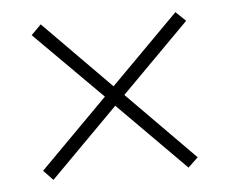

<svg xmlns="http://www.w3.org/2000/svg" viewBox="-37 -575 528 443"><g transform="rotate(-5 227.5 -353.5)"><path d="M384 -534 407 -512 250 -354 406 -196 383 -174 227 -331 70 -173 48 -196 205 -354 49 -510 72 -533 227 -376Z"/></g></svg>

Font: Noto Sans Khmer Condensed ExtraLight
Style: Regular
Weight: 200
Width: 3
Designer: Danh Hong and the Monotype Design Team
Foundry: Monotype Imaging Inc.
Version: Version 2.004; ttfautohint (v1.8.4.7-5d5b)